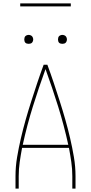

<svg xmlns="http://www.w3.org/2000/svg" viewBox="-20 -1119 540 1139"><path d="M72 0V-74Q72 -131 81.5 -187Q91 -243 104 -299Q117 -355 132.5 -409.5Q148 -464 165.5 -518.5Q183 -573 201 -627Q219 -681 239 -735H261Q281 -681 299 -627Q317 -573 334.5 -518.5Q352 -464 367.5 -409.5Q383 -355 396 -299Q409 -243 418.5 -187Q428 -131 428 -74V0H409V-74Q409 -116 403 -158Q397 -200 389 -242H111Q103 -200 97 -158Q91 -116 91 -74V0ZM385 -260Q360 -375 325 -487Q290 -599 250 -709Q210 -599 175 -487Q140 -375 115 -260ZM350 -859Q345 -859 339.5 -860.5Q334 -862 330.5 -865.5Q327 -869 325.5 -874.5Q324 -880 324 -885Q324 -890 325.5 -895.5Q327 -901 330.5 -904.5Q334 -908 339.5 -910Q345 -912 350 -912Q355 -912 360.5 -910Q366 -908 369.5 -904.5Q373 -901 375 -895.5Q377 -890 377 -885Q377 -880 375 -874.5Q373 -869 369.5 -865.5Q366 -862 360.5 -860.5Q355 -859 350 -859ZM150 -859Q145 -859 139.5 -860.5Q134 -862 130.5 -865.5Q127 -869 125.5 -874.5Q124 -880 124 -885Q124 -890 125.5 -895.5Q127 -901 130.5 -904.5Q134 -908 139.5 -910Q145 -912 150 -912Q155 -912 160.5 -910Q166 -908 169.5 -904.5Q173 -901 175 -895.5Q177 -890 177 -885Q177 -880 175 -874.5Q173 -869 169.5 -865.5Q166 -862 160.5 -860.5Q155 -859 150 -859ZM100 -1081V-1099H400V-1081Z"/></svg>

Font: Zed Mono Thin
Style: Regular
Weight: 100
Monospace: yes
Designer: Belleve Invis
Foundry: Belleve Invis
Version: Version 1.0.0; ttfautohint (v1.8.4)